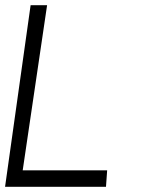

<svg xmlns="http://www.w3.org/2000/svg" viewBox="-30 -720 550 740"><path d="M-10.5 0 88 -700H151.5L57.5 -63.5H383L378.5 0Z"/></svg>

Font: Urbanist Light
Style: Italic
Weight: 300
Italic angle: -8°
Designer: Corey Hu
Foundry: Corey Hu
Version: Version 1.330; ttfautohint (v1.8.4.7-5d5b)